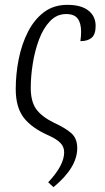

<svg xmlns="http://www.w3.org/2000/svg" viewBox="-20 -564 432 793"><path d="M201 209 179 189Q245 119 245 65Q245 43 230 27Q215 11 182 -4Q111 -35 78 -78Q45 -121 45 -196Q45 -259 57.5 -321Q70 -383 96 -433.5Q122 -484 162 -514Q202 -544 258 -544Q315 -544 345 -520.5Q375 -497 375 -457Q375 -422 358.5 -408Q342 -394 312 -394Q315 -415 315 -433Q315 -468 301 -487Q287 -506 253 -506Q215 -506 187 -477Q159 -448 141.5 -401.5Q124 -355 115.5 -302Q107 -249 107 -201Q107 -145 129.5 -113.5Q152 -82 203 -57Q251 -35 275 -13.5Q299 8 299 48Q299 128 201 209Z"/></svg>

Font: Noto Serif ExtraCondensed Light
Style: Italic
Weight: 300
Width: 2
Italic angle: -12°
Designer: Monotype Design Team
Foundry: Monotype Imaging Inc.
Version: Version 2.014; ttfautohint (v1.8.4.7-5d5b)